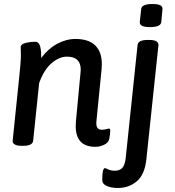

<svg xmlns="http://www.w3.org/2000/svg" viewBox="-20 -724 873 956"><path d="M529 -75Q529 -58 524 -32Q520 -13 498 -3Q476 7 455 7Q357 7 357 -96Q357 -112 358 -120L381 -363Q382 -368 382 -377Q382 -442 313 -442Q276 -442 238 -410.5Q200 -379 175 -311L145 -23Q144 -11 131.5 -4.5Q119 2 97 2H86Q64 2 53 -5Q42 -12 43 -23L75 -333Q84 -416 84 -448Q84 -466 83.5 -475Q83 -484 83 -489Q83 -504 107 -510Q131 -516 157 -516Q185 -516 185 -446V-435Q219 -481 264 -505.5Q309 -530 356 -530Q421 -530 454 -498Q487 -466 487 -405Q487 -389 486 -381L460 -119Q456 -78 487 -78Q499 -78 509 -81Q519 -84 522 -84Q529 -84 529 -75ZM489 172Q489 113 503 113Q505 113 518.5 119.5Q532 126 552 126Q576 126 589 112Q602 98 606 62L665 -500Q668 -525 714 -525H725Q769 -525 769 -500L709 67Q701 145 661.5 178.5Q622 212 567 212Q534 212 511.5 202Q489 192 489 172ZM676 -614 683 -679Q685 -704 739 -704Q767 -704 778.5 -697.5Q790 -691 789 -679L783 -614Q780 -589 727 -589Q674 -589 676 -614Z"/></svg>

Font: Asap-MediumItalic
Style: Italic
Weight: 500
Italic angle: -6°
Designer: Pablo Cosgaya
Foundry: Omnibus-Type
Version: Version 2.000; ttfautohint (v1.8)